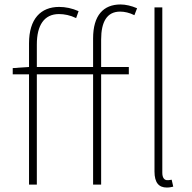

<svg xmlns="http://www.w3.org/2000/svg" viewBox="-20 -827 861 860"><path d="M397 -527H145V-628C145 -714 178 -764 244 -764C268 -764 294 -759 321 -746L332 -777C303 -790 273 -796 245 -796C163 -796 110 -743 110 -633V-527L37 -522V-494H110V0H145V-494H397V0H433V-494H557V-527H433V-650C433 -729 459 -775 518 -775C538 -775 560 -770 582 -759L594 -790C569 -801 542 -807 520 -807C443 -807 397 -758 397 -655ZM749 -22C738 -20 734 -20 729 -20C716 -20 707 -31 707 -53V-794H672V-59C672 -8 692 13 727 13C740 13 747 11 756 9Z"/></svg>

Font: Source Han Sans CN ExtraLight
Style: Regular
Weight: 250
Designer: Ryoko NISHIZUKA (kana & ideographs); Paul D. Hunt (Latin, Greek & Cyrillic); Wenlong ZHANG (bopomofo); Sandoll Communica
Foundry: Adobe Systems Incorporated
Version: Version 1.004;PS 1.004;hotconv 16.6.51;makeotf.lib2.5.65220